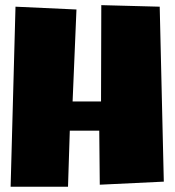

<svg xmlns="http://www.w3.org/2000/svg" viewBox="-20 -712 666 732"><path d="M604.5 -19.5 360.4 -7.8 358.4 -213.9H246.1L239.3 0H20.5L39.1 -686.5L271.5 -675.8L256.8 -325.2H365.2L366.2 -692.4L588.9 -686.5Z"/></svg>

Font: Luckiest Guy
Style: Regular
Weight: 400
Designer: Astigmatic (AOETI)
Foundry: Astigmatic (AOETI)
Version: Version 1.000